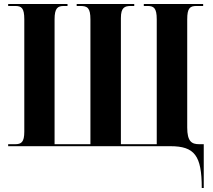

<svg xmlns="http://www.w3.org/2000/svg" viewBox="-20 -734 1069 964"><path d="M993 210H1003V-10H980C942 -10 920 -24 920 -94V-637C920 -694 934 -704 967 -704H1000V-714H702V-704H721C752 -704 767 -694 767 -637V-10H587V-643C587 -697 606 -704 638 -704H654V-714H365V-704H383C419 -704 434 -695 434 -636V-10H254V-637C254 -694 270 -704 301 -704H319V-714H21V-704H56C88 -704 102 -694 102 -637V-73C102 -20 87 -10 56 -10H21V0H835C957 0 993 47 993 210Z"/></svg>

Font: Noto Serif Display Condensed ExtraBold
Style: Regular
Weight: 800
Width: 3
Designer: Monotype Design Team
Foundry: Monotype Imaging Inc.
Version: Version 2.009